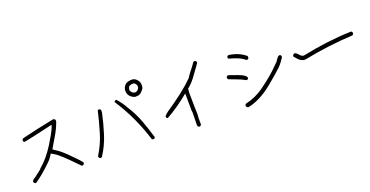

<svg xmlns="http://www.w3.org/2000/svg" viewBox="-32 -1701 5064 2626"><g transform="rotate(-20 2500.0 -388.0)"><path d="M181 31H166Q150 25 145 0L157 -22Q192 -42 225 -70Q258 -98 291 -121L305 -138Q415 -228 520 -394Q555 -454 591 -514Q627 -574 650 -642H642Q345 -572 224 -549Q209 -554 204 -568V-584L220 -602Q417 -651 691 -706Q699 -705 705.5 -703.5Q712 -702 718 -695Q724 -688 724 -680V-664Q692 -573 642.5 -489.5Q593 -406 544 -322Q582 -299 618.5 -272.5Q655 -246 714 -190Q758 -144 801.5 -102Q845 -60 883 -12V5Q878 18 864 25H846Q780 -41 714.5 -108.5Q649 -176 575 -234Q560 -242 548 -251L505 -277L476 -234Q455 -202 425 -174Q294 -46 181 31Z M1125 15 1104 3Q1099 -5 1099 -22Q1184 -157 1229.5 -308Q1275 -459 1310 -613Q1319 -619 1335 -619Q1351 -614 1355 -598V-568Q1323 -417 1276.5 -270Q1230 -123 1145 7ZM1899 18H1882L1870 11Q1758 -349 1565 -640Q1570 -656 1585 -660H1599Q1665 -587 1707 -508Q1783 -392 1831.5 -261.5Q1880 -131 1918 0Q1916 11 1899 18ZM1880 -668 1902 -675Q1937 -700 1937 -731L1936 -747Q1917 -791 1890 -791H1868L1845 -784Q1835 -782 1825 -772Q1811 -744 1811 -726Q1811 -714 1821 -702Q1840 -668 1880 -668ZM1866 -611H1852Q1817 -621 1788 -649Q1755 -683 1755 -732Q1755 -786 1800 -826Q1840 -848 1890 -848Q1933 -848 1962 -813Q1994 -781 1994 -732Q1994 -692 1979.5 -675Q1965 -658 1951 -642Q1932 -622 1907 -615Q1888 -611 1866 -611Z M2551 72H2536Q2520 65 2517 52L2515 43Q2515 -49 2519 -141L2515 -166Q2515 -403 2513 -420Q2340 -277 2173 -185Q2167 -188 2161.5 -193.5Q2156 -199 2154 -204V-220Q2177 -247 2207 -269Q2480 -451 2629 -600Q2658 -649 2695.5 -693.5Q2733 -738 2764 -787Q2774 -793 2790 -793Q2805 -787 2809 -774V-756Q2757 -686 2706 -613Q2642 -521 2572 -468L2568 -405Q2570 -166 2574 -91L2570 -51V52Q2565 65 2551 72Z M3473 -564H3457Q3407 -605 3349.5 -627Q3292 -649 3230 -666Q3224 -673 3224 -690Q3228 -703 3243 -710H3262Q3394 -689 3486 -613Q3492 -607 3492 -599V-584Q3488 -569 3473 -564ZM3374 -306H3359Q3305 -338 3245.5 -358.5Q3186 -379 3131 -402Q3122 -411 3122 -425Q3122 -446 3141 -452H3157L3276 -410Q3393 -368 3393 -324Q3392 -318 3386 -312.5Q3380 -307 3374 -306ZM3264 52 3249 48Q3234 44 3232 13Q3237 -1 3251 -6Q3393 -38 3512 -123Q3631 -208 3737 -304L3839 -405Q3845 -420 3856 -432Q3867 -444 3876 -458Q3890 -471 3903 -471Q3927 -471 3927 -435Q3881 -362 3835 -316Q3755 -241 3616 -127Q3437 16 3264 52Z M4215 -294 4201 -296 4199 -294Q4151 -304 4121 -337L4077 -386V-402Q4082 -416 4098 -423H4117Q4139 -410 4155 -389.5Q4171 -369 4190 -359L4213 -352Q4600 -431 4932 -440Q4946 -438 4951 -420V-404Q4949 -398 4943 -393Q4938 -386 4932 -384Q4595 -369 4215 -294Z"/></g></svg>

Font: Yozai
Style: Regular
Weight: 400
Designer: LXGW / Y.OzVox
Foundry: LXGW / Y.OzVox
Version: Version 0.861;October 22, 2024